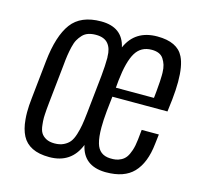

<svg xmlns="http://www.w3.org/2000/svg" viewBox="-91 -685 829 792"><g transform="rotate(15 324.0 -289.0)"><path d="M184.1 9.3Q139.6 9.3 110.8 -5.1Q82 -19.5 67.6 -47.1Q53.2 -74.7 49.8 -115.2Q48.3 -129.9 48.3 -146.5Q48.3 -174.8 52.2 -208L69.3 -370.1Q81.1 -480 120.8 -533.4Q160.6 -586.9 247.1 -586.9Q338.9 -586.9 356.9 -505.4Q392.6 -586.9 487.3 -586.9Q573.2 -586.9 599.6 -532.7Q617.7 -496.6 617.7 -427.7Q617.7 -394 613.3 -352.1L606.9 -298.8H371.6L364.7 -235.4Q360.8 -195.8 360.8 -165Q360.8 -123 368.2 -97.7Q380.9 -52.7 427.7 -50.8Q441.9 -50.3 452.4 -52Q462.9 -53.7 474.9 -59.8Q486.8 -65.9 495.1 -77.1Q503.4 -88.4 510 -108.2Q516.6 -127.9 519.5 -155.3L523.9 -197.8H597.2L592.3 -156.2Q583.5 -73.2 543 -31.2Q503.9 9.3 426.8 9.3Q424.3 9.3 421.4 9.3Q329.6 6.8 312 -76.7Q277.8 9.3 184.1 9.3ZM288.6 -208 305.7 -370.1Q310.1 -415 310.1 -448.7Q310.1 -450.7 309.6 -452.6Q309.6 -487.8 293 -507.8Q276.4 -527.8 240.7 -527.8Q222.2 -527.8 208 -522.9Q193.8 -518.1 183.8 -507.3Q173.8 -496.6 167 -484.4Q160.2 -472.2 155.5 -452.4Q150.9 -432.6 148.2 -414.8Q145.5 -397 143.1 -370.1L126 -208Q122.6 -175.8 121.6 -155.3Q121.1 -148.4 121.1 -142.1Q121.1 -127.4 123 -112.3Q125 -90.8 132.3 -78.6Q139.6 -66.4 154.1 -58.6Q168.5 -50.8 190.4 -50.8Q212.4 -50.8 228.8 -58.6Q245.1 -66.4 254.9 -78.6Q264.6 -90.8 271.5 -112.8Q278.3 -134.8 281.7 -155.3Q285.2 -175.8 288.6 -208ZM376 -338.4H538.6L541.5 -366.7Q543.9 -391.6 544.9 -409.2Q545.9 -421.9 545.9 -435.5Q545.9 -441.4 545.9 -447.3Q545.4 -467.3 541.3 -480.5Q537.1 -493.7 529.8 -505.1Q522.5 -516.6 509.8 -522.2Q497.1 -527.8 479 -527.8Q433.1 -527.8 410.4 -490Q387.7 -452.1 378.9 -370.1Z"/></g></svg>

Font: Oswald
Style: Light
Weight: 300
Designer: Vernon Adams
Foundry: Vernon Adams
Version: 3.0; ttfautohint (v0.95.6-bc232) -l 8 -r 50 -G 200 -x 0 -w "